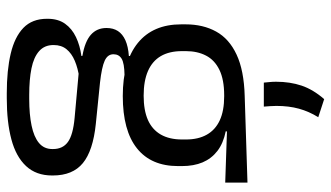

<svg xmlns="http://www.w3.org/2000/svg" viewBox="-220 -545 952 552"><g transform="rotate(90 256.0 -269.0)"><path d="M256 -146Q156.5 -146 103.2 -189.5Q50 -233 50 -314V-326.5Q50 -377 70.8 -414.5Q91.5 -452 137 -473.2Q182.5 -494.5 256 -496.5L505 -504.5V-440.5L358 -445.5L357.5 -442Q392 -435 414 -418Q436 -401 446.8 -375.5Q457.5 -350 457.5 -316V-305Q457.5 -227.5 406.5 -186.8Q355.5 -146 256 -146ZM252.5 123H264Q309 123 341.2 116.2Q373.5 109.5 391 95Q408.5 80.5 408.5 56.5V54.5Q408.5 26.5 388.2 11.8Q368 -3 319 -7.5L181 -20L204 -21Q176 -17 154.8 -8Q133.5 1 121.5 15.8Q109.5 30.5 109.5 52.5V53.5Q109.5 79 127 94.5Q144.5 110 176.5 116.5Q208.5 123 252.5 123ZM248 187.5Q182 187.5 134.2 176.2Q86.5 165 60.2 139.8Q34 114.5 34 72V70Q34 40 48.2 20Q62.5 0 86.8 -11.5Q111 -23 141 -27L140.5 -30Q99.5 -37 80 -54.2Q60.5 -71.5 60.5 -99V-99.5Q60.5 -118.5 69.2 -132Q78 -145.5 95.8 -153.5Q113.5 -161.5 141 -163.5V-173.5L234 -150L196 -151Q162 -150.5 149 -142.8Q136 -135 136 -119.5V-119Q136 -102.5 154.5 -94Q173 -85.5 217.5 -80.5L336 -68.5Q413.5 -60.5 449 -31.2Q484.5 -2 484.5 55V57.5Q484.5 103 457.5 132Q430.5 161 381 174.2Q331.5 187.5 262.5 187.5ZM255 -206Q297 -206 324.8 -218.2Q352.5 -230.5 366.8 -255.2Q381 -280 381 -316V-328Q381 -363 367.2 -387.5Q353.5 -412 326 -424.8Q298.5 -437.5 257 -437.5H254Q209 -437.5 180.8 -423.8Q152.5 -410 139.8 -385.2Q127 -360.5 127 -327.5V-316Q127 -280 141.2 -255.5Q155.5 -231 184 -218.5Q212.5 -206 255 -206ZM217.5 -551.5Q217 -558 216 -567.2Q215 -576.5 215 -586.5Q215 -627 226.2 -660.2Q237.5 -693.5 265 -725L317 -708Q300.5 -681.5 292.5 -652.5Q284.5 -623.5 284.5 -587.5Q284.5 -578.5 285.2 -569.5Q286 -560.5 286.5 -551.5Z"/></g></svg>

Font: Anek Latin
Style: Regular
Weight: 400
Designer: Yesha Goshar
Foundry: Ek Type
Version: Version 1.003